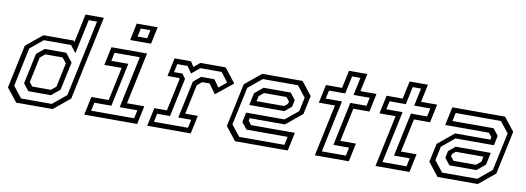

<svg xmlns="http://www.w3.org/2000/svg" viewBox="-59 -1104 3994 1458"><g transform="rotate(10 1938.0 -375.0)"><path d="M382.5 0H101.5L19.5 -103L90.5 -437L216 -540H449L457 -530.5L503.5 -750H645L507.5 -103ZM351 -101.5H177L134.5 -155L185 -391L244 -439H409.5L462.5 -372L416 -155ZM344 -141.5 381 -172 420.5 -358.5 389 -399H254.5L217.5 -368L176 -172L200 -141.5ZM369 -37.5 474 -124 599 -712.5H535L478.5 -448L435 -503.5H226L127 -422L64 -124L132 -37.5Z M871 -618.5 898.5 -750H1059.5L1032 -618.5ZM922 -654H996L1009.5 -718.5H935.5ZM626 0 656 -141.5H789.5L844 -398.5H710.5L740.5 -540H1015L930.5 -141.5H1064L1034 0ZM672 -38.5H1004L1017.5 -102.5H881L966 -502.5H771L757.5 -438H888.5L817 -102.5H686Z M1111.5 0 1141.5 -141H1238.5L1292 -391.5L1286 -399H1197.5L1227.5 -540H1354L1379.5 -500L1426.5 -540H1621L1707 -430.5L1575.5 -324.5L1522.5 -398.5H1465.5L1428.5 -368L1380 -140.5H1477L1447 0ZM1156.5 -38.5H1419L1432.5 -102.5H1333L1394.5 -390L1450.5 -436.5H1552.5L1593 -379.5L1652.5 -428L1597.5 -500.5H1433L1370.5 -448.5L1334.5 -500.5H1255L1241.5 -436.5H1306.5L1332.5 -400L1269 -102.5H1170Z M2214 -540 2295 -437 2264.5 -294.5 2140 -191.5H1868L1863.5 -172L1887.5 -141.5H2225L2195 0H1788.5L1707.5 -103L1778.5 -437L1903.5 -540ZM2140.5 -437.5 2181 -386.5 2170 -333.5 2117.5 -290H1847.5L1867 -384L1932 -437.5ZM2185.5 -501.5H1914.5L1809.5 -415L1747 -122.5L1814 -38H2162.5L2176 -102H1859L1818 -153.5L1834 -228.5H2130L2229 -309.5L2252 -417.5ZM2115 -398.5H1942.5L1905.5 -368L1897 -328H2110L2135.5 -349L2139.5 -368Z M2404 0 2489 -399H2364.5L2394.5 -540H2519L2548 -677H2689.5L2660.5 -540H2784.5L2754.5 -399H2630.5L2575.5 -141.5H2696L2666 0ZM2451 -38.5H2636.5L2650 -102.5H2529L2600 -438.5H2725L2738.5 -502.5H2614L2643 -639H2578.5L2549.5 -502.5H2424.5L2410.5 -438.5H2536Z M2871.5 0 2956.5 -399H2832L2862 -540H2986.5L3015.5 -677H3157L3128 -540H3252L3222 -399H3098L3043 -141.5H3163.5L3133.5 0ZM2918.5 -38.5H3104L3117.5 -102.5H2996.5L3067.5 -438.5H3192.5L3206 -502.5H3081.5L3110.5 -639H3046L3017 -502.5H2892L2878 -438.5H3003.5Z M3350 0 3269 -103 3299.5 -245.5 3424 -348.5H3696L3700.5 -368L3676.5 -398.5H3339L3369 -540H3775.5L3856.5 -437L3785.5 -103L3660.5 0ZM3423.5 -102.5 3383 -153.5 3394 -206.5 3446.5 -250H3716.5L3697 -156L3632 -102.5ZM3378.5 -38.5H3649.5L3754.5 -125L3817 -417.5L3750 -502H3401.5L3388 -438H3705L3746 -386.5L3730 -311.5H3434L3335 -230.5L3312 -122.5ZM3449 -141.5H3621.5L3658.5 -172L3667 -212H3454L3428.5 -191L3424.5 -172Z"/></g></svg>

Font: Tourney
Style: Italic
Weight: 400
Italic angle: -12°
Version: Version 1.015